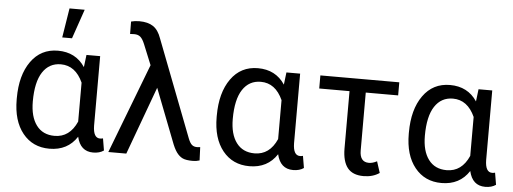

<svg xmlns="http://www.w3.org/2000/svg" viewBox="-51 -918 2860 1070"><g transform="rotate(5 1379.0 -383.5)"><path d="M491.2 -528.3V-139.2Q492.2 -70.8 530.3 -70.8Q539.6 -70.8 546.9 -73.2L558.1 -6.3Q534.7 10.3 498.5 10.3Q426.8 10.3 408.2 -70.3Q356 10.3 253.9 10.3Q160.2 10.3 104.5 -58.8Q48.8 -127.9 48.8 -247.1V-254.4Q48.8 -383.3 104 -460.7Q159.2 -538.1 254.9 -538.1Q354 -538.1 406.2 -459.5L414.6 -528.3ZM139.2 -244.1Q139.2 -158.7 174.8 -111.1Q210.4 -63.5 276.4 -63.5Q360.8 -63.5 400.9 -154.3V-372.1Q359.4 -463.9 277.3 -463.9Q211.9 -463.9 175.5 -408.4Q139.2 -353 139.2 -244.1ZM297.9 -778.3H382.8L326.2 -613.8H271.5Z M692.4 -741.2Q740.2 -741.2 769.5 -721.7Q798.8 -702.1 814.9 -655.8L1023.4 -114.3Q1033.2 -89.4 1044.2 -79.8Q1055.2 -70.3 1072.3 -70.3L1090.8 -71.8L1093.8 2.4Q1076.2 8.3 1055.7 8.3Q1018.1 8.3 999 -0.7Q980 -9.8 964.8 -30.8Q949.7 -51.8 935.5 -90.8L823.2 -380.4L683.6 0H583L775.4 -502.4L728.5 -617.2Q717.3 -644.5 704.3 -655.8Q691.4 -667 669.4 -667L646.5 -666L646 -735.4Q666.5 -741.2 692.4 -741.2Z M1609.9 -528.3V-139.2Q1610.8 -70.8 1648.9 -70.8Q1658.2 -70.8 1665.5 -73.2L1676.8 -6.3Q1653.3 10.3 1617.2 10.3Q1545.4 10.3 1526.9 -70.3Q1474.6 10.3 1372.6 10.3Q1278.8 10.3 1223.1 -58.8Q1167.5 -127.9 1167.5 -247.1V-254.4Q1167.5 -383.3 1222.7 -460.7Q1277.8 -538.1 1373.5 -538.1Q1472.7 -538.1 1524.9 -459.5L1533.2 -528.3ZM1257.8 -244.1Q1257.8 -158.7 1293.5 -111.1Q1329.1 -63.5 1395 -63.5Q1479.5 -63.5 1519.5 -154.3V-372.1Q1478 -463.9 1396 -463.9Q1330.6 -463.9 1294.2 -408.4Q1257.8 -353 1257.8 -244.1Z M2164.6 -455.1H1983.4V-131.3Q1983.4 -66.4 2034.7 -66.4Q2055.7 -66.4 2079.6 -79.1L2100.1 -15.6Q2063 9.8 2011.2 9.8Q1950.2 9.8 1921.6 -26.1Q1893.1 -62 1892.6 -133.3V-455.1H1723.1V-528.3H2164.6Z M2684.6 -528.3V-139.2Q2685.5 -70.8 2723.6 -70.8Q2732.9 -70.8 2740.2 -73.2L2751.5 -6.3Q2728 10.3 2691.9 10.3Q2620.1 10.3 2601.6 -70.3Q2549.3 10.3 2447.3 10.3Q2353.5 10.3 2297.9 -58.8Q2242.2 -127.9 2242.2 -247.1V-254.4Q2242.2 -383.3 2297.4 -460.7Q2352.5 -538.1 2448.2 -538.1Q2547.4 -538.1 2599.6 -459.5L2607.9 -528.3ZM2332.5 -244.1Q2332.5 -158.7 2368.2 -111.1Q2403.8 -63.5 2469.7 -63.5Q2554.2 -63.5 2594.2 -154.3V-372.1Q2552.7 -463.9 2470.7 -463.9Q2405.3 -463.9 2368.9 -408.4Q2332.5 -353 2332.5 -244.1Z"/></g></svg>

Font: Roboto-ThirdPerson-AD3FC
Style: ThirdPerson-AD3FC
Weight: 400
Designer: Google
Version: Version 2.137; 2017